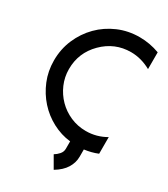

<svg xmlns="http://www.w3.org/2000/svg" viewBox="-220 -819 970 1110"><g transform="rotate(30 265.0 -263.5)"><path d="M375 -720Q443 -720 508 -696V-584Q443 -620 375 -620Q267 -620 189 -542Q112 -465 112 -356Q112 -303 132.5 -255.5Q153 -208 188.5 -172Q224 -136 272 -115Q320 -94 375 -94Q446 -94 508 -130V-19Q486 -10 464 -4.5Q442 1 419 4V52Q419 92 397 128Q375 164 327 193L282 115Q299 105 313 89Q327 73 327 52V3Q264 -4 206.5 -34.5Q149 -65 106 -113Q63 -161 37.5 -223Q12 -285 12 -356Q12 -432 40.5 -498Q69 -564 118 -613.5Q167 -663 233 -691.5Q299 -720 375 -720Z"/></g></svg>

Font: Fundamental  Brigade
Style: Regular
Weight: 400
Designer: Peter Wiegel, original typeface by Arno Drescher 1935
Foundry: Peter Wiegel
Version: Version 0.000 2012 initial release